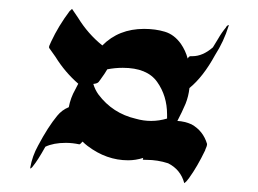

<svg xmlns="http://www.w3.org/2000/svg" viewBox="-20 -467 586 436"><path d="M398.9 -51.3H398.4Q390.1 -82 361.8 -96.2Q337.9 -104 312.5 -104Q304.2 -104 304.2 -104.5L305.2 -108.4Q288.1 -103 271 -103Q221.7 -103 178.7 -135.7Q172.9 -140.1 167.5 -145.5Q162.1 -139.2 160.2 -139.2Q144.5 -142.6 129.4 -142.6Q101.6 -142.6 83 -133.8Q65.9 -103 54.7 -89.4L53.2 -87.4L49.8 -84.5H48.8V-86.9Q53.2 -112.3 66.4 -136.2Q88.9 -178.7 109.9 -204.1Q120.6 -217.3 136.2 -223.6Q140.1 -244.6 150.9 -263.7L157.7 -276.9Q127.4 -303.2 106 -337.9L91.8 -357.9L91.3 -359.9Q91.3 -362.3 93.8 -367.2L96.2 -372.6Q112.8 -408.2 138.2 -441.9L143.6 -446.8L157.2 -426.8Q179.7 -390.1 212.4 -363.8Q249.5 -401.4 307.1 -401.4Q333 -401.4 354.2 -395Q375.5 -388.7 390.6 -367.7Q401.4 -352.1 406.2 -334Q409.2 -339.4 412.6 -339.4H417Q440.4 -339.4 463.4 -359.4L475.6 -379.4Q483.4 -393.1 493.2 -404.8V-405.3L494.6 -407.2Q497.6 -410.2 499 -410.2Q499.5 -410.2 499.5 -409.2L499 -407.7Q488.3 -373 468.3 -341.8Q441.4 -292.5 410.2 -267.1Q408.2 -248.5 401.4 -231.4Q393.1 -211.9 382.8 -192.4Q399.9 -191.4 415 -184.6Q441.4 -169.9 450.2 -140.1Q450.2 -135.3 446.3 -127.4L445.8 -125.5Q428.2 -88.9 409.2 -62.5L403.3 -55.2Q399.4 -51.3 398.9 -51.3ZM323.2 -192.4Q341.3 -192.4 359.4 -197.8V-207Q359.4 -249.5 336.7 -281.2Q314 -313 258.8 -313Q241.2 -313 223.6 -309.6Q217.3 -298.8 210 -289.1L209 -287.6Q207 -284.7 204.1 -281Q201.2 -277.3 191.9 -276.4Q195.8 -263.2 203.6 -252.4Q235.8 -209.5 288.6 -197.3Q305.7 -192.4 323.2 -192.4Z"/></svg>

Font: Terrible Cursive
Style: Regular
Weight: 400
Designer: GGBotNet
Foundry: GGBotNet
Version: 1.00